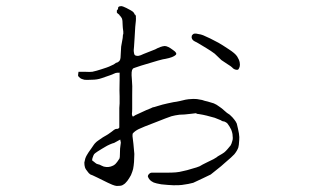

<svg xmlns="http://www.w3.org/2000/svg" viewBox="-20 -563 1040 626"><path d="M372 -108 352 -97Q347 -96 338 -92Q329 -88 323.5 -84.5Q318 -81 312.5 -78Q307 -75 298 -69Q289 -63 287 -60.5Q285 -58 282 -49Q279 -40 282 -38.5Q285 -37 290 -32.5Q295 -28 299.5 -27.5Q304 -27 311 -23Q318 -19 326.5 -18.5Q335 -18 341 -20Q347 -22 351.5 -24.5Q356 -27 362 -35Q368 -43 369.5 -46Q371 -49 371 -61Q371 -73 371.5 -78.5Q372 -84 373 -90.5Q374 -97 374 -98ZM603 -12Q625 -18 631 -21Q639 -26 654.5 -33.5Q670 -41 676 -44Q678 -45 686 -50Q689 -53 696.5 -57Q704 -61 711 -66Q716 -70 722 -77Q728 -84 732 -89Q735 -94 737 -102Q739 -107 739 -113Q739 -119 738 -126Q737 -132 734 -140Q733 -142 728 -151Q723 -159 721 -161Q718 -164 711 -167Q705 -167 700 -171Q693 -174 680 -179Q666 -183 654 -186Q642 -189 629 -191Q616 -192 621 -193.5Q626 -195 603 -192Q580 -189 565 -189Q550 -187 539 -184Q524 -179 489 -165Q444 -148 432 -142Q420 -136 413 -128Q412 -127 412 -119Q413 -111 415 -94Q417 -71 418 -61Q418 -50 417 -35Q416 -22 414 -12Q412 -4 407 8Q401 19 395 27Q388 36 382 39Q377 43 367 43Q360 44 354 42Q349 41 332 33Q318 26 297.5 16Q277 6 275 6Q269 2 266 -3Q259 -11 257 -17.5Q255 -24 255 -33Q256 -38 258 -46Q260 -52 263 -57Q268 -66 277 -78Q288 -95 292 -98Q294 -101 315 -115Q335 -126 344 -133.5Q353 -141 356 -142Q359 -143 364 -143Q369 -145 369 -148Q369 -153 369 -166Q369 -179 369 -192.5Q369 -206 369 -211Q369 -216 370 -226Q370 -231 370 -249Q369 -262 370 -301Q370 -301 370 -325V-326H369Q360 -326 357 -325Q357 -325 340 -318Q326 -313 311 -308Q297 -303 279 -303Q260 -302 255 -303Q244 -306 242 -308Q236 -313 235 -315Q234 -316 235 -322L236 -329H254Q274 -328 281 -329Q295 -332 310 -337Q332 -344 336 -346Q343 -349 351 -353Q356 -356 358 -358L361 -359H363V-360Q372 -363 373 -375Q375 -406 375 -411Q375 -412 380 -439Q381 -450 381 -451H382V-460Q380 -474 380 -479Q380 -498 377 -504Q371 -513 369 -514V-515Q362 -520 361 -522Q361 -528 361 -529Q366 -534 365 -535Q364 -536 366 -540Q369 -543 375 -543Q380 -543 392 -537Q399 -533 407 -529Q409 -528 413 -525Q418 -520 418 -519V-518V-517Q424 -514 423 -507Q424 -499 421 -476Q421 -468 419 -442Q418 -425 417 -411Q415 -399 417 -390Q418 -383 422 -382Q427 -380 432 -381Q438 -382 448 -387L486 -402Q504 -412 517 -413Q527 -413 544 -400Q559 -390 553 -384Q545 -376 519 -371Q511 -371 440 -349Q412 -340 413 -339V-338Q407 -334 410 -304Q412 -286 411 -253Q411 -221 411 -219.5Q411 -218 411 -208Q411 -198 410 -191Q411 -183 414 -183Q421 -188 431 -192Q435 -194 457 -204Q475 -211 478 -213Q481 -213 493 -217Q504 -220 510 -222Q522 -225 527 -226Q532 -227 546 -230Q555 -231 566 -233.5Q577 -236 585 -238Q596 -240 603 -240Q608 -241 622 -240Q626 -239 639 -237Q647 -234 657 -232Q675 -227 677 -226Q685 -223 697 -214Q702 -211 713 -201Q719 -195 729 -189Q739 -180 744 -173Q749 -167 752 -160Q753 -157 756 -143Q758 -135 759 -128Q761 -115 760 -107Q759 -88 757 -82Q753 -71 744 -60Q738 -53 712 -31Q705 -24 682 -6Q670 3 667 6Q663 8 642 18Q612 32 610 33Q596 37 573 40Q567 41 546 41Q538 41 528 40Q512 39 506 38Q501 37 491 35Q486 34 481 32Q473 28 469 24Q463 17 462 12Q462 8 466 4Q470 0 475 0Q478 0 495 0Q517 0 523 0Q541 0 553 -1Q565 -2 576 -5Q591 -8 603 -12ZM680 -388Q668 -397 653 -406Q638 -415 629 -420.5Q620 -426 615 -428Q609 -431 606.5 -435.5Q604 -440 605 -444Q605 -448 608 -450Q610 -453 614.5 -453.5Q619 -454 627 -452Q635 -451 642.5 -448Q650 -445 665.5 -437.5Q681 -430 692.5 -423.5Q704 -417 725 -403Q747 -389 753.5 -378.5Q760 -368 761.5 -359.5Q763 -351 761.5 -346Q760 -341 758 -338Q756 -334 748 -336Q741 -338 737 -343Q733 -347 723 -353Q713 -360 702 -367Q692 -377 680 -388Z"/></svg>

Font: ToneOZ-Tsuipita-TC
Style: Tsuipita-TC
Weight: 400
Designer: :Jeffrey Xuan (Chih-Lin Hsuan)  :
Foundry: jeffreyx@gmail.com, cjkFonts.io
Version: Version 0.24071